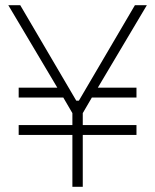

<svg xmlns="http://www.w3.org/2000/svg" viewBox="-20 -720 598 740"><path d="M52 -200H259V0H299V-200H506V-238H299V-284L334 -344H506V-382H357L546 -700H500L284 -332H274L58 -700H12L201 -382H52V-344H224L259 -284V-238H52Z"/></svg>

Font: Fixel Text ExtraLight
Style: Regular
Weight: 200
Width: 4
Designer: AlfaBravo + MacPaw
Foundry: Kyrylo Tkachov, Marchela Mozhyna, Serhii Makarenko, Maria Weinstein, Zakhar Kryvoshyya
Version: Version 1.211